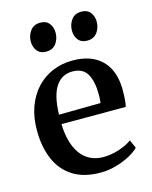

<svg xmlns="http://www.w3.org/2000/svg" viewBox="-118 -857 750 945"><g transform="rotate(-15 257.0 -384.0)"><path d="M276 11Q191.5 11 136 -24.5Q80.5 -60 53.5 -123.5Q26.5 -187 26.5 -270.5Q26.5 -337 45.8 -390Q65 -443 99.8 -480.5Q134.5 -518 181.5 -538Q228.5 -558 284.5 -558Q379 -558 431.2 -507.2Q483.5 -456.5 486 -361.5Q486 -330.5 484.5 -308.2Q483 -286 479 -269.5H151.5Q152.5 -222.5 163 -183.8Q173.5 -145 193.2 -117.2Q213 -89.5 242.2 -74.5Q271.5 -59.5 310.5 -59.5Q351 -59.5 392 -73.5Q433 -87.5 455.5 -105L474.5 -63Q457.5 -45 426.5 -28.2Q395.5 -11.5 356.2 -0.2Q317 11 276 11ZM151.5 -317.5 364 -320Q365.5 -330.5 366 -342.5Q366.5 -354.5 366.5 -365Q366.5 -429 344.8 -467.5Q323 -506 270 -506Q245 -506 223.8 -495.8Q202.5 -485.5 186.8 -463.2Q171 -441 162 -405Q153 -369 151.5 -317.5ZM171 -633.5Q141.5 -633.5 126 -653.2Q110.5 -673 110.5 -700.5Q110.5 -731.5 128.2 -755.2Q146 -779 179 -779H180Q209.5 -779 224.8 -759.2Q240 -739.5 240 -712Q240 -681 222.8 -657.2Q205.5 -633.5 172 -633.5ZM380 -633.5Q350.5 -633.5 335.2 -653.2Q320 -673 320 -700.5Q320 -731.5 337.5 -755.2Q355 -779 388 -779H389Q419 -779 434.2 -759.2Q449.5 -739.5 449.5 -712Q449.5 -681 432 -657.2Q414.5 -633.5 381 -633.5Z"/></g></svg>

Font: Merriweather 48pt SemiBold
Style: Regular
Weight: 600
Version: Version 2.100